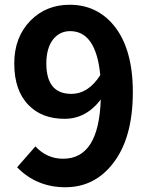

<svg xmlns="http://www.w3.org/2000/svg" viewBox="-20 -774 629 808"><path d="M402 -458Q384 -643 275 -643Q232 -643 204 -609Q175 -572 175 -507Q175 -379 280 -379Q352 -379 402 -458ZM129 -158Q177 -106 246 -106Q396 -106 404 -355Q342 -274 252 -274Q156 -274 100 -332Q40 -393 40 -507Q40 -618 109 -688Q175 -754 273 -754Q387 -754 459 -667Q539 -569 539 -387Q539 -189 452 -82Q375 14 255 14Q134 14 52 -70Z"/></svg>

Font: `nÑOS-|
Style: Bold
Weight: 700
Designer: Ryoko NISHIZUKA ¬âXZm¬º[P (kana & ideographs); Paul D. Hunt (Latin, Greek & Cyrillic); Wenlong ZHANG _ e¬á¬ü¬ô (bopomof
Foundry: Adobe Systems Incorporated
Version: Version 1.00 June 24, 2014, initial release